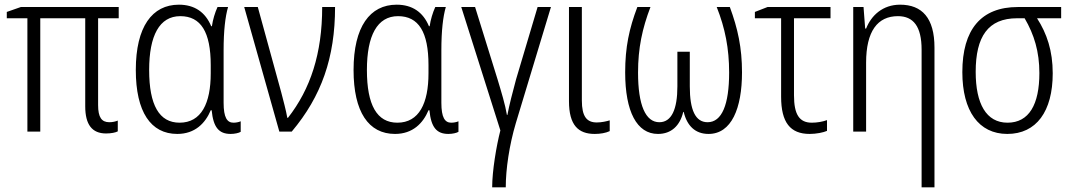

<svg xmlns="http://www.w3.org/2000/svg" viewBox="-20 -562 4572 820"><path d="M447 -40C414 -40 399 -61 399 -113V-484H487V-532H69L9 -511V-484H97V0H152V-484H344V-108C344 -30 373 8 433 8C455 8 474 4 483 -1V-47C473 -43 461 -40 447 -40Z M737 10C813 10 857 -36 880 -91H884C891 -18 915 10 965 10C982 10 1000 6 1008 1V-44C999 -40 987 -38 977 -38C950 -38 935 -60 935 -123V-348C935 -430 942 -491 954 -532H909C898 -508 889 -478 885 -450H882C857 -510 811 -542 744 -542C630 -542 560 -448 560 -263C560 -84 624 10 737 10ZM747 -38C660 -38 617 -113 617 -263C617 -410 661 -493 750 -493C838 -493 880 -425 880 -284V-249C880 -121 840 -38 747 -38Z M1023 -532 1173 0H1226C1353 -151 1411 -316 1411 -532H1356C1356 -333 1306 -182 1210 -59H1207C1202 -89 1189 -137 1181 -168L1081 -532Z M1667 10C1743 10 1787 -36 1810 -91H1814C1821 -18 1845 10 1895 10C1912 10 1930 6 1938 1V-44C1929 -40 1917 -38 1907 -38C1880 -38 1865 -60 1865 -123V-348C1865 -430 1872 -491 1884 -532H1839C1828 -508 1819 -478 1815 -450H1812C1787 -510 1741 -542 1674 -542C1560 -542 1490 -448 1490 -263C1490 -84 1554 10 1667 10ZM1677 -38C1590 -38 1547 -113 1547 -263C1547 -410 1591 -493 1680 -493C1768 -493 1810 -425 1810 -284V-249C1810 -121 1770 -38 1677 -38Z M2333 -532H2276L2184 -223C2169 -167 2155 -114 2147 -71H2145C2138 -114 2121 -170 2105 -223L2009 -532H1950L2117 -5C2100 61 2082 168 2082 238H2140C2140 161 2155 58 2183 -36Z M2465 -532H2410V-130C2410 -27 2450 10 2520 10C2544 10 2567 6 2584 -2V-48C2571 -44 2549 -39 2529 -39C2486 -39 2465 -64 2465 -133Z M3097 -532H3041C3077 -441 3094 -355 3094 -252C3094 -115 3063 -40 3002 -40C2950 -40 2926 -92 2926 -193V-341H2873V-193C2873 -95 2848 -40 2796 -40C2737 -40 2705 -113 2705 -252C2705 -357 2723 -440 2758 -532H2702C2667 -440 2650 -360 2650 -253C2650 -85 2700 10 2790 10C2847 10 2884 -25 2898 -84H2900C2914 -25 2949 10 3006 10C3104 10 3149 -99 3149 -253C3149 -358 3131 -440 3097 -532Z M3527 -532H3258L3204 -511V-484H3316V-149C3316 -39 3355 10 3438 10C3466 10 3496 4 3512 -3V-49C3493 -42 3469 -38 3447 -38C3394 -38 3371 -73 3371 -155V-484H3527Z M3824 -542C3750 -542 3701 -496 3679 -440H3675L3668 -532H3624V0H3679V-294C3679 -429 3728 -493 3815 -493C3881 -493 3916 -449 3916 -350V238H3971V-359C3971 -485 3918 -542 3824 -542Z M4476 -249C4476 -345 4451 -419 4409 -484H4512V-532H4327C4170 -532 4090 -436 4090 -254C4090 -88 4160 10 4282 10C4406 10 4476 -86 4476 -249ZM4147 -255C4147 -406 4200 -484 4324 -484H4356C4397 -414 4419 -341 4419 -250C4419 -116 4375 -38 4283 -38C4192 -38 4147 -119 4147 -255Z"/></svg>

Font: Noto Sans Display SemiCondensed Light
Style: Regular
Weight: 300
Width: 4
Designer: Monotype Design Team
Foundry: Monotype Imaging Inc.
Version: Version 1.900